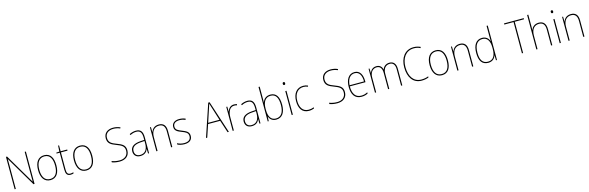

<svg xmlns="http://www.w3.org/2000/svg" viewBox="93 -2419 12547 4088"><g transform="rotate(-15 6366.5 -375.0)"><path d="M533 0V-714H507V-200C507 -160 507 -107 508 -58H506L118 -714H94V0H120V-519C120 -573 120 -612 119 -658H121L510 0Z M1084 -264C1084 -423 1028 -538 886 -538C754 -538 681 -436 681 -265C681 -97 749 10 883 10C1020 10 1084 -97 1084 -264ZM708 -265C708 -421 769 -513 886 -513C1011 -513 1057 -408 1057 -264C1057 -110 1004 -15 883 -15C764 -15 708 -112 708 -265Z M1327 -15C1266 -15 1249 -55 1249 -130V-503H1394V-528H1249V-658H1228L1221 -528L1153 -524V-503H1223V-130C1223 -42 1246 10 1327 10C1356 10 1375 5 1394 -2V-27C1376 -20 1354 -15 1327 -15Z M1875 -264C1875 -423 1819 -538 1677 -538C1545 -538 1472 -436 1472 -265C1472 -97 1540 10 1674 10C1811 10 1875 -97 1875 -264ZM1499 -265C1499 -421 1560 -513 1677 -513C1802 -513 1848 -408 1848 -264C1848 -110 1795 -15 1674 -15C1555 -15 1499 -112 1499 -265Z M2627 -182C2627 -298 2553 -332 2439 -375C2349 -409 2275 -441 2275 -546C2275 -648 2352 -699 2453 -699C2497 -699 2547 -692 2601 -668L2612 -690C2565 -712 2511 -724 2455 -724C2337 -724 2248 -664 2248 -544C2248 -427 2325 -391 2426 -353C2536 -311 2600 -280 2600 -182C2600 -71 2521 -15 2413 -15C2346 -15 2287 -29 2241 -47V-18C2286 -2 2339 10 2411 10C2535 10 2627 -54 2627 -182Z M2909 -537C2859 -537 2810 -523 2765 -501L2775 -476C2824 -502 2867 -512 2909 -512C2993 -512 3031 -467 3031 -347V-301L2943 -295C2804 -285 2721 -234 2721 -129C2721 -49 2768 10 2866 10C2963 10 3008 -42 3030 -99H3032L3035 0H3057V-353C3057 -483 3009 -537 2909 -537ZM2944 -271 3031 -277V-220C3030 -98 2981 -14 2866 -14C2791 -14 2749 -57 2749 -129C2749 -220 2822 -263 2944 -271Z M3413 -538C3313 -538 3263 -477 3244 -416H3242L3239 -528H3218V0H3244V-305C3244 -446 3315 -513 3413 -513C3494 -513 3543 -465 3543 -352V0H3569V-357C3569 -481 3512 -538 3413 -538Z M4010 -130C4010 -226 3935 -251 3855 -284C3780 -315 3724 -334 3724 -407C3724 -477 3778 -513 3863 -513C3908 -513 3958 -502 3989 -484L4001 -509C3965 -526 3917 -538 3863 -538C3758 -538 3698 -485 3698 -407C3698 -317 3764 -292 3847 -259C3925 -229 3983 -206 3983 -131C3983 -59 3939 -15 3837 -15C3782 -15 3730 -29 3686 -53V-23C3718 -7 3773 10 3837 10C3953 10 4010 -44 4010 -130Z M4788 0H4816L4583 -715H4553L4312 0H4339L4432 -275H4698ZM4594 -601 4689 -300H4440L4539 -600C4548 -630 4558 -657 4567 -687C4577 -653 4586 -627 4594 -601Z M5068 -536C4990 -536 4945 -478 4927 -420H4925L4922 -528H4900V0H4926V-290C4926 -410 4971 -510 5068 -510C5092 -510 5111 -507 5129 -501L5136 -525C5116 -532 5093 -536 5068 -536Z M5365 -537C5315 -537 5266 -523 5221 -501L5231 -476C5280 -502 5323 -512 5365 -512C5449 -512 5487 -467 5487 -347V-301L5399 -295C5260 -285 5177 -234 5177 -129C5177 -49 5224 10 5322 10C5419 10 5464 -42 5486 -99H5488L5491 0H5513V-353C5513 -483 5465 -537 5365 -537ZM5400 -271 5487 -277V-220C5486 -98 5437 -14 5322 -14C5247 -14 5205 -57 5205 -129C5205 -220 5278 -263 5400 -271Z M5699 -509V-760H5673V0H5695L5699 -101H5701C5724 -37 5775 10 5860 10C5999 10 6062 -103 6062 -267C6062 -444 5998 -538 5872 -538C5782 -538 5718 -485 5700 -410H5698C5699 -438 5699 -481 5699 -509ZM5872 -513C5982 -513 6035 -430 6035 -267C6035 -102 5974 -15 5860 -15C5756 -15 5699 -93 5699 -248V-274C5699 -422 5755 -513 5872 -513Z M6215 -722C6195 -722 6189 -706 6189 -690C6189 -673 6195 -658 6214 -658C6235 -658 6241 -672 6241 -690C6241 -706 6237 -722 6215 -722ZM6227 -528H6201V0H6227Z M6581 10C6626 10 6668 0 6696 -12V-38C6663 -24 6622 -15 6582 -15C6449 -15 6393 -121 6393 -260C6393 -416 6471 -513 6595 -513C6628 -513 6661 -507 6693 -492L6699 -516C6668 -530 6635 -538 6595 -538C6453 -538 6367 -429 6367 -259C6367 -101 6433 10 6581 10Z M7423 -182C7423 -298 7349 -332 7235 -375C7145 -409 7071 -441 7071 -546C7071 -648 7148 -699 7249 -699C7293 -699 7343 -692 7397 -668L7408 -690C7361 -712 7307 -724 7251 -724C7133 -724 7044 -664 7044 -544C7044 -427 7121 -391 7222 -353C7332 -311 7396 -280 7396 -182C7396 -71 7317 -15 7209 -15C7142 -15 7083 -29 7037 -47V-18C7082 -2 7135 10 7207 10C7331 10 7423 -54 7423 -182Z M7726 -538C7592 -538 7528 -416 7528 -261C7528 -100 7592 10 7739 10C7795 10 7838 -1 7880 -23V-51C7828 -24 7792 -15 7739 -15C7617 -15 7553 -105 7554 -269H7899V-295C7899 -427 7850 -538 7726 -538ZM7726 -513C7828 -513 7874 -420 7873 -293H7555C7565 -438 7630 -513 7726 -513Z M8500 -538C8416 -538 8367 -493 8344 -430H8342C8328 -495 8284 -538 8212 -538C8120 -538 8082 -478 8063 -431H8061L8057 -528H8037V0H8063V-329C8063 -445 8125 -513 8212 -513C8276 -513 8326 -471 8326 -358V0H8352V-331C8352 -454 8413 -513 8500 -513C8564 -513 8613 -470 8613 -364V0H8639V-366C8639 -484 8582 -538 8500 -538Z M9078 -699C9123 -699 9171 -692 9219 -666L9230 -690C9182 -713 9133 -724 9078 -724C8881 -724 8777 -561 8777 -359C8777 -136 8881 10 9067 10C9131 10 9184 -3 9221 -19V-44C9183 -28 9133 -15 9067 -15C8896 -15 8804 -153 8804 -359C8804 -545 8896 -699 9078 -699Z M9715 -264C9715 -423 9659 -538 9517 -538C9385 -538 9312 -436 9312 -265C9312 -97 9380 10 9514 10C9651 10 9715 -97 9715 -264ZM9339 -265C9339 -421 9400 -513 9517 -513C9642 -513 9688 -408 9688 -264C9688 -110 9635 -15 9514 -15C9395 -15 9339 -112 9339 -265Z M10048 -538C9948 -538 9898 -477 9879 -416H9877L9874 -528H9853V0H9879V-305C9879 -446 9950 -513 10048 -513C10129 -513 10178 -465 10178 -352V0H10204V-357C10204 -481 10147 -538 10048 -538Z M10534 10C10630 10 10680 -48 10700 -110H10702L10704 0H10726V-760H10700V-526C10700 -491 10700 -457 10702 -420H10700C10682 -482 10629 -538 10540 -538C10410 -538 10337 -438 10337 -255C10337 -83 10401 10 10534 10ZM10534 -15C10417 -15 10364 -98 10364 -255C10364 -426 10427 -513 10541 -513C10645 -513 10700 -428 10700 -284V-248C10700 -103 10650 -15 10534 -15Z M11302 0V-689H11507V-714H11072V-689H11276V0Z M11620 -495V-760H11594V0H11620V-301C11620 -446 11692 -513 11788 -513C11869 -513 11919 -466 11919 -351V0H11945V-353C11945 -478 11888 -538 11789 -538C11690 -538 11639 -478 11620 -420H11618C11619 -446 11620 -464 11620 -495Z M12123 -722C12103 -722 12097 -706 12097 -690C12097 -673 12103 -658 12122 -658C12143 -658 12149 -672 12149 -690C12149 -706 12145 -722 12123 -722ZM12135 -528H12109V0H12135Z M12498 -538C12398 -538 12348 -477 12329 -416H12327L12324 -528H12303V0H12329V-305C12329 -446 12400 -513 12498 -513C12579 -513 12628 -465 12628 -352V0H12654V-357C12654 -481 12597 -538 12498 -538Z"/></g></svg>

Font: Noto Sans Arabic SemCond Thin
Style: Regular
Weight: 100
Width: 4
Designer: Monotype Design Team, Nadine Chahine, Nizar Qandah and Khaled Hosny
Foundry: Monotype Imaging Inc.
Version: Version 2.012